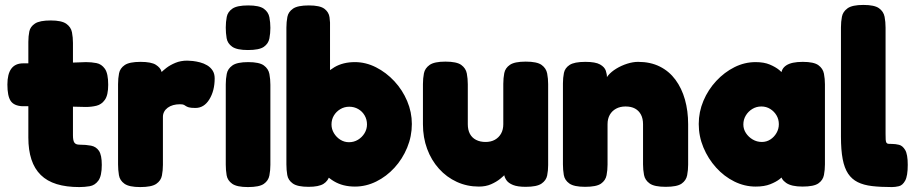

<svg xmlns="http://www.w3.org/2000/svg" viewBox="-20 -750 3708 779"><path d="M302 9Q249 9 210 -3Q171 -15 145.5 -40Q120 -65 107.5 -103Q95 -141 95 -192V-580Q95 -603 99 -622.5Q103 -642 122 -654.5Q141 -667 186 -667Q230 -667 249 -653.5Q268 -640 272 -619Q276 -598 276 -576V-201Q276 -190 277.5 -182.5Q279 -175 282 -171Q285 -167 290 -165Q295 -163 303 -163Q329 -163 349.5 -159Q370 -155 381.5 -138Q393 -121 393 -81Q393 -36 379 -17Q365 2 344 5.5Q323 9 302 9ZM74 -493H191L329 -498Q351 -498 371.5 -494Q392 -490 405.5 -471Q419 -452 419 -406Q419 -364 405.5 -345Q392 -326 371.5 -321Q351 -316 328 -316L201 -319H70Q36 -321 23 -341Q10 -361 10 -407Q10 -450 26 -471.5Q42 -493 74 -493Z M549 9Q504 9 485 -4.5Q466 -18 462.5 -39.5Q459 -61 459 -83V-409Q459 -432 463 -452.5Q467 -473 486 -486Q505 -499 550 -499Q594 -499 612.5 -487Q631 -475 635 -460.5Q639 -446 639 -438L623 -444Q623 -444 631 -453Q639 -462 654.5 -474Q670 -486 691.5 -495Q713 -504 740 -504Q749 -504 762.5 -502.5Q776 -501 791.5 -497Q807 -493 820.5 -485Q834 -477 842.5 -464Q851 -451 851 -432Q851 -382 829.5 -347Q808 -312 773 -312Q754 -312 746 -314.5Q738 -317 734.5 -319.5Q731 -322 726.5 -324.5Q722 -327 710 -327Q695 -327 682.5 -323.5Q670 -320 660.5 -313Q651 -306 646 -296.5Q641 -287 641 -276V-81Q641 -59 637 -38Q633 -17 614 -4Q595 9 549 9Z M986 9Q941 9 922 -4.5Q903 -18 899.5 -39Q896 -60 896 -82V-408Q896 -430 900 -450.5Q904 -471 923 -484.5Q942 -498 987 -498Q1032 -498 1050.5 -484.5Q1069 -471 1073 -450Q1077 -429 1077 -406V-81Q1077 -59 1073 -38Q1069 -17 1050.5 -4Q1032 9 986 9ZM986 -547Q941 -547 922 -560.5Q903 -574 899.5 -595Q896 -616 896 -638Q896 -661 900 -681.5Q904 -702 923 -715Q942 -728 987 -728Q1032 -728 1050.5 -714.5Q1069 -701 1073 -680Q1077 -659 1077 -637Q1077 -615 1073 -594Q1069 -573 1050.5 -560Q1032 -547 986 -547Z M1420 7Q1371 7 1335 -14.5Q1299 -36 1276 -72.5Q1253 -109 1242 -154.5Q1231 -200 1232 -249Q1233 -297 1244.5 -342Q1256 -387 1279 -422Q1302 -457 1337 -477.5Q1372 -498 1420 -498Q1464 -498 1505.5 -477Q1547 -456 1580 -420.5Q1613 -385 1632 -340Q1651 -295 1651 -247Q1651 -197 1632 -151Q1613 -105 1580.5 -69.5Q1548 -34 1506.5 -13.5Q1465 7 1420 7ZM1396 -173Q1416 -173 1432.5 -183Q1449 -193 1459 -209.5Q1469 -226 1469 -245Q1469 -265 1459.5 -281.5Q1450 -298 1433.5 -307.5Q1417 -317 1397 -317Q1377 -317 1360.5 -307Q1344 -297 1334.5 -281Q1325 -265 1325 -245Q1325 -226 1335 -209.5Q1345 -193 1361 -183Q1377 -173 1396 -173ZM1232 8Q1187 8 1168 -5.5Q1149 -19 1145.5 -40Q1142 -61 1142 -83V-638Q1142 -661 1146 -681.5Q1150 -702 1169 -715Q1188 -728 1233 -728Q1278 -728 1296 -714.5Q1314 -701 1317 -680Q1320 -659 1319 -637V-42Q1312 -16 1292.5 -4Q1273 8 1232 8Z M1923 7Q1875 7 1833.5 -12Q1792 -31 1761 -65.5Q1730 -100 1713 -146Q1696 -192 1696 -246V-409Q1696 -432 1700 -452.5Q1704 -473 1723 -486.5Q1742 -500 1787 -500Q1833 -500 1851.5 -486.5Q1870 -473 1874 -452Q1878 -431 1878 -408V-246Q1878 -223 1886.5 -207Q1895 -191 1911.5 -182.5Q1928 -174 1950 -174Q1972 -174 1988 -183Q2004 -192 2013 -208Q2022 -224 2022 -246V-410Q2022 -433 2026 -453.5Q2030 -474 2049 -487Q2068 -500 2113 -500Q2159 -500 2177.5 -486.5Q2196 -473 2200 -452Q2204 -431 2204 -409V-80Q2204 -58 2200 -38Q2196 -18 2177 -5Q2158 8 2113 8Q2080 8 2061.5 0.5Q2043 -7 2035 -18.5Q2027 -30 2025.5 -41.5Q2024 -53 2024 -61L2041 -56Q2041 -56 2033 -46.5Q2025 -37 2009.5 -24.5Q1994 -12 1972.5 -2.5Q1951 7 1923 7Z M2354 8Q2309 8 2290 -5.5Q2271 -19 2267.5 -40Q2264 -61 2264 -83V-412Q2264 -434 2268 -454Q2272 -474 2291 -486.5Q2310 -499 2355 -499Q2396 -499 2414.5 -488.5Q2433 -478 2438 -463Q2443 -448 2442.5 -435.5Q2442 -423 2444 -420L2436 -414Q2435 -429 2447.5 -444Q2460 -459 2480.5 -471.5Q2501 -484 2524.5 -491.5Q2548 -499 2569 -499Q2619 -499 2657 -480Q2695 -461 2720.5 -426.5Q2746 -392 2759 -346Q2772 -300 2772 -246V-82Q2772 -60 2768 -39Q2764 -18 2745.5 -5Q2727 8 2681 8Q2635 8 2616 -5.5Q2597 -19 2593 -40Q2589 -61 2589 -83V-246Q2589 -269 2580.5 -285Q2572 -301 2556.5 -309.5Q2541 -318 2518 -318Q2496 -318 2479.5 -309Q2463 -300 2454 -284Q2445 -268 2445 -246V-82Q2445 -60 2441 -39Q2437 -18 2418.5 -5Q2400 8 2354 8Z M3236 7Q3191 7 3169.5 -8Q3148 -23 3149 -42H3163Q3158 -35 3143.5 -23.5Q3129 -12 3105 -2.5Q3081 7 3046 7Q3001 7 2959.5 -13.5Q2918 -34 2885.5 -70Q2853 -106 2834 -151.5Q2815 -197 2815 -247Q2815 -296 2834 -341Q2853 -386 2886 -421.5Q2919 -457 2960 -477.5Q3001 -498 3046 -498Q3080 -498 3103.5 -488Q3127 -478 3141.5 -466Q3156 -454 3161 -446H3150Q3149 -471 3170.5 -485Q3192 -499 3237 -499Q3282 -499 3300.5 -485.5Q3319 -472 3323 -451Q3327 -430 3327 -408V-83Q3327 -61 3323 -40Q3319 -19 3300.5 -6Q3282 7 3236 7ZM3071 -174Q3090 -174 3105.5 -184Q3121 -194 3130.5 -210.5Q3140 -227 3140 -246Q3140 -266 3130.5 -282Q3121 -298 3105 -308Q3089 -318 3069 -318Q3049 -318 3032.5 -308Q3016 -298 3006 -281.5Q2996 -265 2996 -245Q2996 -226 3006.5 -210Q3017 -194 3034 -184Q3051 -174 3071 -174Z M3599 9Q3553 9 3518.5 5Q3484 1 3460 -11Q3436 -23 3421 -45.5Q3406 -68 3399 -104.5Q3392 -141 3392 -196V-639Q3392 -662 3396 -682.5Q3400 -703 3419 -716.5Q3438 -730 3483 -730Q3528 -730 3546.5 -716.5Q3565 -703 3569 -682Q3573 -661 3573 -638V-207Q3573 -192 3573.5 -183.5Q3574 -175 3576.5 -171Q3579 -167 3584.5 -166.5Q3590 -166 3600 -166Q3613 -166 3627.5 -162.5Q3642 -159 3652.5 -141.5Q3663 -124 3663 -81Q3663 -36 3652.5 -17Q3642 2 3627 5.5Q3612 9 3599 9Z"/></svg>

Font: Fredoka Light
Style: Bold
Weight: 700
Version: Version 2.001